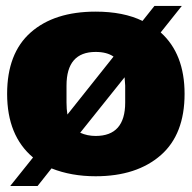

<svg xmlns="http://www.w3.org/2000/svg" viewBox="-20 -579 643 644"><path d="M519 -470.2Q599.1 -398.4 599.1 -264.2Q599.1 -128.9 520 -59.1Q439 12.2 300.8 12.2Q219.2 12.2 152.8 -14.2L106 44.9H14.2L90.8 -50.8Q3.9 -124 3.9 -264.2Q3.9 -400.4 83 -470.2Q162.1 -540 300.8 -540Q394 -540 458 -508.8L498 -559.1H589.8ZM300.8 -404.8Q203.1 -404.8 203.1 -292V-234.9Q203.1 -212.9 206.1 -194.8L360.8 -389.2Q338.4 -404.8 300.8 -404.8ZM249 -133.8Q272.9 -123 300.8 -123Q399.9 -123 399.9 -234.9V-292Q399.9 -295.4 397.9 -319.8Z"/></svg>

Font: Archivo-RBTV
Style: Regular
Weight: 500
Designer: Hector Gatti
Foundry: Hector Gatti
Version: ""